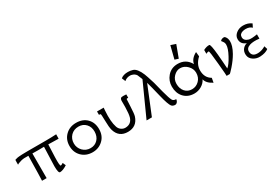

<svg xmlns="http://www.w3.org/2000/svg" viewBox="32 -1446 3254 2278"><g transform="rotate(-30 1659.0 -307.0)"><path d="M600 -394 599 -334Q529 -337 459 -337L452 -166Q448 -45 463 -45Q472 -45 497 -61L515 -19Q456 19 416 19Q392 19 392 -76Q392 -102 395 -166Q398 -253 401 -338Q320 -336 242 -338V0H179Q182 -36 187 -338H128Q105 -336 86 -331Q38 -317 28 -307V-342Q29 -352 29 -373L45 -378Q68 -385 87 -386Q137 -392 452 -390Q535 -390 600 -394Z M1072 -194Q1072 -103 1014 -48Q955 8 871 8Q780 8 721 -52Q666 -109 667 -196Q668 -282 724 -337Q781 -394 871 -394Q962 -394 1017 -339Q1072 -284 1072 -194ZM1011 -194Q1012 -258 973.5 -299.5Q935 -341 873 -341Q810 -341 768 -299Q727 -256 727 -194Q727 -134 769 -90Q812 -47 873 -47Q933 -47 971.5 -87.5Q1010 -128 1011 -194Z M1557 -388V-342Q1536 -344 1533 -336L1528 -234Q1524 -141 1515 -111Q1477 8 1354 8Q1231 8 1196 -111Q1184 -154 1183 -246Q1181 -333 1178 -336Q1176 -336 1155 -341V-386H1246L1243 -347Q1232 -201 1260 -118Q1270 -87 1296.5 -68Q1323 -49 1355 -50Q1434 -53 1457 -130Q1469 -170 1471 -264V-353Q1474 -382 1492 -388Q1508 -392 1557 -388Z M2042 -43Q2043 -33 2035 -16Q2026 2 2011 8Q2001 12 1983 9Q1961 4 1951 -9Q1926 -41 1895 -168Q1855 -333 1840 -383Q1757 -176 1684 0H1611Q1612 -2 1814 -449Q1794 -501 1786 -517Q1769 -544 1732 -555Q1720 -559 1705 -559Q1659 -559 1627 -530L1607 -579Q1641 -609 1705 -609Q1740 -609 1771 -599Q1823 -583 1865 -482Q1877 -453 1911 -343Q1911 -342 1947 -202Q1975 -96 1992 -66Q2006 -42 2042 -43Z M2302 -633 2370 -610 2308 -443 2258 -459ZM2534 -51 2523 10Q2444 -30 2430 -90Q2409 -46 2363 -19Q2317 8 2265 8Q2174 8 2120 -53Q2071 -109 2071 -197Q2071 -274 2121 -333Q2176 -397 2265 -397Q2377 -397 2432 -298Q2445 -368 2525 -409L2531 -347Q2457 -279 2457 -196Q2457 -95 2534 -51ZM2404 -196Q2404 -252 2361 -295Q2319 -338 2263 -338Q2215 -338 2174 -296Q2135 -256 2135 -197Q2135 -132 2171 -91Q2207 -50 2265 -50Q2322 -50 2363 -91Q2404 -132 2404 -196Z M2939 -324Q2942 -260 2892 -171Q2855 -106 2796 -39Q2746 17 2740 17H2698Q2699 17 2696 -25Q2693 -67 2684 -160Q2668 -337 2659 -340Q2648 -344 2621 -330V-382Q2667 -406 2703 -403Q2720 -402 2734 -255Q2737 -221 2742 -155Q2747 -89 2749 -55Q2788 -87 2833 -171Q2879 -256 2879 -305Q2879 -332 2866 -349Q2864 -353 2858 -360Q2852 -367 2850 -370Q2847 -379 2863.5 -388Q2880 -397 2901 -396Q2912 -394 2923 -376Q2937 -354 2939 -324Z M3276 -368 3253 -322Q3224 -352 3170 -352Q3153 -352 3131 -347Q3082 -334 3082 -290Q3082 -242 3141 -225Q3174 -216 3256 -230V-171Q3174 -181 3125 -165Q3067 -146 3071 -95Q3076 -23 3169 -31Q3218 -36 3261 -63L3275 -18Q3234 14 3158 18Q3111 20 3071 -4Q3023 -33 3019 -83Q3015 -132 3043 -165Q3067 -192 3100 -199Q3028 -224 3028 -294Q3028 -338 3067 -370Q3108 -403 3164 -403Q3230 -403 3276 -368Z"/></g></svg>

Font: GFS Neohellenic Rg
Style: Regular
Weight: 400
Designer: Takis Katsoulidis and George D. Matthiopoulos
Foundry: Takis Katsoulidis and George D. Matthiopoulos
Version: Version 1.0